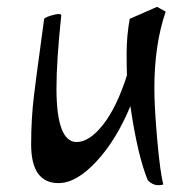

<svg xmlns="http://www.w3.org/2000/svg" viewBox="-20 -513 551 561"><path d="M159 -468Q145 -335 145 -255Q145 -98 204 -98Q241 -98 281 -148.5Q321 -199 351 -293Q350 -309 350 -358Q350 -407 359 -458L439 -493L464 -479Q431 -382 431 -255Q431 -200 439.5 -104Q448 -8 457 25Q457 28 441.5 28Q426 28 412 14Q382 -58 361 -203Q320 -104 261.5 -41Q203 22 151 22Q71 22 71 -91Q71 -168 79.5 -236Q88 -304 96.5 -365Q105 -426 109 -458Q114 -463 129 -467.5Q144 -472 151.5 -472Q159 -472 159 -468Z"/></svg>

Font: Julee
Style: Regular
Weight: 400
Version: Version 1.001